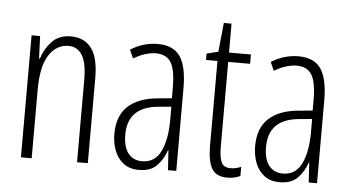

<svg xmlns="http://www.w3.org/2000/svg" viewBox="-48 -739 1519 832"><g transform="rotate(5 711.5 -323.5)"><path d="M239.3 -541Q297.4 -541 328.4 -499.8Q359.4 -458.5 359.4 -371.1V0H312.5V-358.9Q312.5 -432.1 291.7 -465.6Q271 -499 232.4 -499Q180.2 -499 147.7 -449.7Q115.2 -400.4 115.2 -298.8V0H68.4V-530.8H105.5L109.4 -433.1H112.8Q126 -476.1 156.5 -508.5Q187 -541 239.3 -541Z M616.7 -541Q684.6 -541 714.4 -497.6Q744.1 -454.1 744.1 -359.4V0H708L702.6 -85.9H700.7Q687.5 -46.9 660.4 -18.6Q633.3 9.8 582 9.8Q540.5 9.8 514.2 -11Q487.8 -31.7 475.3 -64.9Q462.9 -98.1 462.9 -136.7Q462.9 -215.8 508.1 -257.3Q553.2 -298.8 636.7 -306.2L697.8 -312V-356.9Q697.8 -436 677.7 -468Q657.7 -500 611.8 -500Q592.3 -500 567.9 -492.9Q543.5 -485.8 515.1 -469.2L498.5 -505.9Q554.2 -541 616.7 -541ZM698.7 -275.4 641.1 -270Q510.3 -257.8 510.3 -137.7Q510.3 -84 532.2 -56.4Q554.2 -28.8 592.8 -28.8Q647.9 -28.8 673.3 -80.3Q698.7 -131.8 698.7 -217.3Z M976.6 -32.2Q1002 -32.2 1022.9 -42.5V-2.4Q1011.2 3.4 997.3 6.6Q983.4 9.8 966.3 9.8Q917.5 9.8 898.9 -22.9Q880.4 -55.7 880.4 -119.6V-490.2H830.6V-518.1L880.9 -530.3L893.6 -656.7H927.2V-530.8H1022.5V-490.2H927.2V-121.1Q927.2 -75.7 937.3 -54Q947.3 -32.2 976.6 -32.2Z M1229 -541Q1296.9 -541 1326.7 -497.6Q1356.4 -454.1 1356.4 -359.4V0H1320.3L1314.9 -85.9H1313Q1299.8 -46.9 1272.7 -18.6Q1245.6 9.8 1194.3 9.8Q1152.8 9.8 1126.5 -11Q1100.1 -31.7 1087.6 -64.9Q1075.2 -98.1 1075.2 -136.7Q1075.2 -215.8 1120.4 -257.3Q1165.5 -298.8 1249 -306.2L1310.1 -312V-356.9Q1310.1 -436 1290 -468Q1270 -500 1224.1 -500Q1204.6 -500 1180.2 -492.9Q1155.8 -485.8 1127.4 -469.2L1110.8 -505.9Q1166.5 -541 1229 -541ZM1311 -275.4 1253.4 -270Q1122.6 -257.8 1122.6 -137.7Q1122.6 -84 1144.5 -56.4Q1166.5 -28.8 1205.1 -28.8Q1260.3 -28.8 1285.6 -80.3Q1311 -131.8 1311 -217.3Z"/></g></svg>

Font: Open Sans Condensed Light
Style: Regular
Weight: 300
Width: 3
Designer: Monotype Design Team
Foundry: Monotype Imaging Inc.
Version: Version 3.003; ttfautohint (v1.8.4)